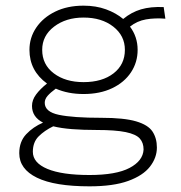

<svg xmlns="http://www.w3.org/2000/svg" viewBox="-20 -486 640 678"><path d="M275 -154Q220 -154 177 -173Q158 -159 148 -147.5Q138 -136 138 -123Q138 -91 188 -80.5Q238 -70 338 -70Q418 -70 460.5 -57.5Q503 -45 518.5 -21.5Q534 2 534 35Q534 71 509.5 102.5Q485 134 432.5 153Q380 172 296 172Q173 172 110.5 141.5Q48 111 48 55Q48 14 72.5 -12Q97 -38 132 -53Q93 -73 93 -112Q93 -133 107.5 -152.5Q122 -172 146 -191Q84 -236 84 -310Q84 -353 108 -388.5Q132 -424 175 -445Q218 -466 275 -466Q319 -466 354.5 -453Q390 -440 415 -419Q444 -443 478 -453Q512 -463 558 -461L564 -420Q527 -423 495.5 -417.5Q464 -412 439 -392Q466 -356 466 -310Q466 -266 442.5 -230.5Q419 -195 376 -174.5Q333 -154 275 -154ZM275 -196Q341 -196 381 -227Q421 -258 421 -310Q421 -360 380 -392Q339 -424 275 -424Q213 -424 171 -392Q129 -360 129 -310Q129 -258 170 -227Q211 -196 275 -196ZM296 132Q390 132 437.5 107Q485 82 487 42Q487 18 473.5 3Q460 -12 424 -19.5Q388 -27 321 -27Q273 -27 234.5 -30Q196 -33 168 -40Q137 -25 116.5 -4.5Q96 16 96 50Q96 89 147.5 110.5Q199 132 296 132Z"/></svg>

Font: Inconsolata Expanded Light
Style: Regular
Weight: 300
Width: 7
Monospace: yes
Designer: Raph Levien, Cyreal, Brenton Simpson
Foundry: Raph Levien, Cyreal, Google
Version: Version 3.001; ttfautohint (v1.8.2.53-6de2)